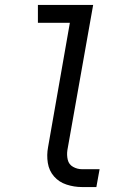

<svg xmlns="http://www.w3.org/2000/svg" viewBox="-20 -755 540 775"><path d="M311 0Q279 0 248.5 -10Q218 -20 198 -43Q178 -66 173 -97.5Q168 -129 174 -161L262 -663H133V-735H356L252 -149Q249 -129 253.5 -110Q258 -91 275 -81.5Q292 -72 311 -72H382L369 0Z"/></svg>

Font: Iosevka SS08
Style: Italic
Weight: 400
Italic angle: -10°
Monospace: yes
Designer: Belleve Invis
Foundry: Belleve Invis
Version: 2.1.0; ttfautohint (v1.8.2)